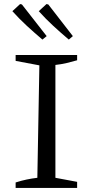

<svg xmlns="http://www.w3.org/2000/svg" viewBox="-20 -926 442 946"><path d="M57 0V-27Q85 -36 111.5 -41.5Q138 -47 164 -50L174 -604L57 -626V-655H360V-629Q336 -622 308.5 -615.5Q281 -609 253 -606V-50L360 -30V0ZM189 -731Q150 -764 112.5 -798.5Q75 -833 41 -871L79 -906L88 -904L210 -748ZM319 -731Q280 -764 242.5 -798.5Q205 -833 171 -871L209 -906L218 -904L339 -748Z"/></svg>

Font: Piazzolla Thin
Style: Regular
Weight: 400
Version: Version 2.001